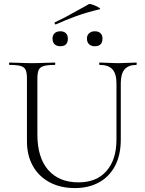

<svg xmlns="http://www.w3.org/2000/svg" viewBox="-20 -943 737 976"><path d="M572 -520Q572 -568 551.5 -590.5Q531 -613 487 -613Q484 -613 484 -619Q484 -625 487 -625Q509 -625 532.5 -623.5Q556 -622 584 -622Q607 -622 630.5 -623.5Q654 -625 673 -625Q675 -625 675 -619Q675 -613 673 -613Q633 -613 613.5 -590.5Q594 -568 594 -520V-234Q594 -155 565 -100Q536 -45 483.5 -16Q431 13 361 13Q287 13 232 -16.5Q177 -46 147 -99.5Q117 -153 117 -225V-544Q117 -573 110.5 -587.5Q104 -602 85 -607.5Q66 -613 28 -613Q26 -613 26 -619Q26 -625 28 -625Q52 -625 81 -623.5Q110 -622 143 -622Q177 -622 206.5 -623.5Q236 -625 258 -625Q261 -625 261 -619Q261 -613 258 -613Q220 -613 201 -607Q182 -601 176 -586Q170 -571 170 -542V-260Q170 -142 225 -79Q280 -16 379 -16Q471 -16 521.5 -74Q572 -132 572 -233ZM264 -819Q260 -818 258 -823Q256 -828 260 -830Q309 -853 350 -876.5Q391 -900 432 -922Q435 -924 445.5 -921Q456 -918 467.5 -912.5Q479 -907 485.5 -902.5Q492 -898 487 -896Q420 -880 367.5 -861Q315 -842 264 -819ZM287 -708Q268 -708 257.5 -718Q247 -728 247 -747Q247 -764 257.5 -774Q268 -784 287 -784Q305 -784 315 -774Q325 -764 325 -747Q325 -708 287 -708ZM462 -708Q444 -708 433 -718Q422 -728 422 -747Q422 -764 433 -774Q444 -784 462 -784Q481 -784 491 -774Q501 -764 501 -747Q501 -708 462 -708Z"/></svg>

Font: Cormorant Garamond Light
Style: Regular
Weight: 300
Designer: Christian Thalmann (Catharsis Fonts)
Foundry: Catharsis Fonts
Version: Version 4.001